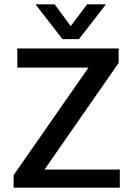

<svg xmlns="http://www.w3.org/2000/svg" viewBox="-20 -868 615 888"><path d="M269 -687 144 -848.1H232.9L307.1 -747.1L382.8 -848.1H470.2L345.2 -687ZM43 0V-58.1L389.2 -555.2H60.1V-644H528.8V-577.1L186 -84H534.2V0Z"/></svg>

Font: Kanit
Style: Regular
Weight: 400
Designer: Katatrad Team
Foundry: CadsonDemak
Version: Version 1.000;PS 001.000;hotconv 1.0.88;makeotf.lib2.5.64775